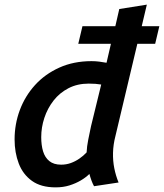

<svg xmlns="http://www.w3.org/2000/svg" viewBox="-20 -796 708 829"><path d="M220 13Q157 13 118 -15Q79 -43 61 -90Q43 -137 43 -194Q43 -260 65.5 -320.5Q88 -381 131 -428.5Q174 -476 236 -504Q298 -532 375 -532Q392 -532 408 -530Q424 -528 440 -525L459 -607H318L336 -683H478L495 -757L614 -776L592 -683H668L650 -607H573L478 -207Q469 -172 468 -137Q467 -102 473.5 -69.5Q480 -37 492 -8L386 8Q380 -3 375 -16.5Q370 -30 366 -45Q351 -30 329 -17Q307 -4 280 4.5Q253 13 220 13ZM244 -85Q266 -85 285.5 -92Q305 -99 322.5 -111Q340 -123 354 -138Q355 -163 361 -193Q367 -223 373 -251L417 -431Q403 -433 392.5 -434Q382 -435 363 -435Q314 -435 275.5 -415Q237 -395 211 -361.5Q185 -328 171.5 -287Q158 -246 158 -204Q158 -169 166 -142.5Q174 -116 193 -100.5Q212 -85 244 -85Z"/></svg>

Font: Ubuntu Sans SemiBold
Style: Italic
Weight: 600
Italic angle: -13.5°
Designer: Dalton Maag Ltd
Foundry: Dalton Maag Ltd
Version: Version 1.006